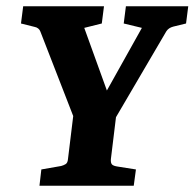

<svg xmlns="http://www.w3.org/2000/svg" viewBox="-20 -593 621 613"><path d="M226 -191 109 -492Q107 -498 102 -502Q97 -506 91 -507L47 -518L54 -573H312L305 -518L249 -504L335 -266H300L433 -504L375 -518L382 -573H581L574 -518L533 -508Q518 -504 511 -493L334 -191ZM106 0 112 -52 175 -63Q183 -65 189.5 -69Q196 -73 197 -85L216 -241H353L334 -85Q333 -73 337.5 -68Q342 -63 357 -61L414 -52L407 0Z"/></svg>

Font: Rasa
Style: Bold Italic
Weight: 700
Italic angle: -7.10001°
Designer: Anna Giedrys (Yrsa+Rasa design), David Brezina (Yrsa art-direction, Rasa art-direction, design)
Foundry: Rosetta Type Foundry
Version: Version 2.004